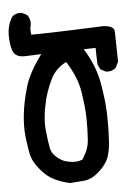

<svg xmlns="http://www.w3.org/2000/svg" viewBox="-56 -824 612 885"><g transform="rotate(-5 250.5 -381.5)"><path d="M231.4 19.5Q194.3 11.2 162.1 -3.9Q145 -11.7 128.9 -25.1Q112.8 -38.6 97.2 -57.1Q64.9 -95.2 57.6 -133.3Q50.8 -169.4 45.9 -212.9Q41 -256.8 46.9 -312.5Q52.7 -368.2 72.8 -438Q90.8 -502.4 151.4 -584L80.6 -581.1Q73.2 -580.6 66.7 -581.1Q60.1 -581.5 54 -582.8Q47.9 -584 42.7 -586.4Q37.6 -588.9 33.2 -592.3Q28.8 -595.7 25.6 -600.3Q22.5 -605 20 -610.8Q9.8 -638.7 9.8 -683.6Q9.8 -729.5 32.7 -766.6L33.7 -768.1L34.7 -769Q51.3 -783.7 77.1 -781.2H79.1L80.6 -780.3L100.1 -770.5L102.1 -769.5L103.5 -767.6Q117.7 -749 115.2 -723.6V-722.7L114.7 -722.2Q108.9 -700.7 113.3 -677.2Q138.2 -676.8 221.7 -679.2Q305.2 -681.6 445.8 -687.5H446.3H446.8Q498 -685.1 498.5 -657.7Q499 -638.7 501 -520.5V-518.1L500 -516.1L488.3 -492.7L487.3 -490.7L485.8 -489.7Q469.2 -475.1 443.4 -477.5H441.4L439.9 -478.5L420.4 -488.3L417.5 -489.7L416 -492.7L406.2 -512.2L405.3 -514.2V-516.6L403.3 -590.8L348.6 -589.4Q373.5 -549.3 389.6 -508.8Q405.8 -468.3 413.1 -427.7Q428.7 -339.8 429.7 -274.4Q430.7 -210 427.7 -161.6Q427.2 -151.9 426.3 -142.8Q425.3 -133.8 424.1 -125.5Q422.9 -117.2 421.1 -109.6Q419.4 -102.1 417.5 -95.2Q415.5 -88.4 413.6 -82Q410.6 -74.2 406.2 -66.4Q401.9 -58.6 396 -50.8Q390.1 -43 383.3 -35.4Q376.5 -27.8 367.7 -20Q333 11.2 297.9 14.6Q265.6 17.6 233.9 19.5H232.4ZM297.4 -82.5Q327.6 -127 330.6 -169.4Q334 -216.3 333.5 -267.6Q333 -318.4 321.3 -393.1Q315.9 -427.7 301.3 -463.9Q286.6 -500 262.7 -537.6Q213.4 -514.2 189 -463.9Q175.3 -436 165.3 -406.2Q155.3 -376.5 149.4 -344.7Q147.5 -335.9 146 -327.1Q144.5 -318.4 143.6 -309.8Q142.6 -301.3 141.8 -293.2Q141.1 -285.2 140.6 -277.3Q140.1 -269.5 140.1 -262Q140.1 -254.4 140.6 -247.3Q141.1 -240.2 141.6 -233.4Q146.5 -184.1 152.3 -153.3Q153.8 -143.6 157.2 -135.5Q160.6 -127.4 166 -120.4Q171.4 -113.3 178.2 -107.4Q200.2 -88.9 217.8 -83Q236.3 -77.1 256.8 -76.2Q275.4 -75.2 297.4 -82.5Z"/></g></svg>

Font: NaikaiFont
Style: Bold
Weight: 700
Version: Version 1.89